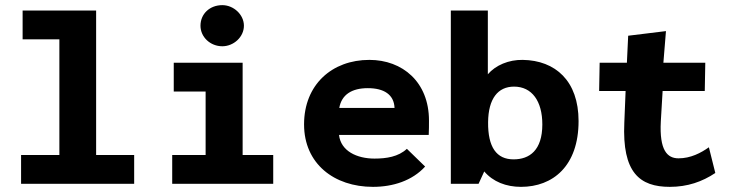

<svg xmlns="http://www.w3.org/2000/svg" viewBox="-20 -715 2855 747"><path d="M62 0H502V-112H354V-674H68V-562H211V-112H62Z M845 -535C889 -535 929 -571 929 -615C929 -658 889 -695 845 -695C796 -695 760 -661 760 -615C760 -571 798 -535 845 -535ZM650 0H1043V-112H924V-471H656V-359H780V-112H650Z M1431 12C1509 12 1584 -12 1634 -67L1563 -136C1530 -105 1483 -98 1437 -98C1369 -98 1306 -127 1299 -190H1648C1649 -205 1649 -231 1649 -246C1649 -396 1546 -482 1417 -482C1272 -482 1163 -386 1163 -231C1163 -78 1280 12 1431 12ZM1300 -295C1309 -347 1349 -372 1411 -372C1474 -372 1513 -347 1515 -295Z M2007 12C2131 12 2231 -69 2231 -244C2231 -400 2141 -480 2014 -482C1959 -483 1908 -461 1878 -426V-674H1734V0H1842L1864 -48C1898 -8 1949 12 2007 12ZM1978 -95C1912 -95 1878 -142 1879 -240C1880 -331 1917 -378 1980 -378C2050 -378 2090 -321 2090 -231C2090 -130 2040 -95 1978 -95Z M2586 12C2655 12 2712 -8 2763 -42L2738 -142C2707 -120 2667 -99 2620 -99C2576 -99 2545 -130 2551 -243L2558 -361H2722L2724 -471H2561L2571 -594L2424 -576L2419 -471H2313L2311 -361H2414L2409 -238C2400 -43 2469 12 2586 12Z"/></svg>

Font: Inconsolata SemiExpanded Black
Style: Regular
Weight: 900
Width: 6
Monospace: yes
Designer: Raph Levien, Cyreal, Brenton Simpson
Foundry: Raph Levien, Cyreal, Google
Version: Version 3.100